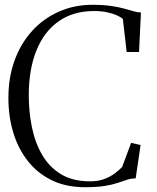

<svg xmlns="http://www.w3.org/2000/svg" viewBox="-20 -771 654 801"><path d="M334 10Q256 10 196.5 -18.8Q137 -47.5 96.5 -98.8Q56 -150 35.5 -217.5Q15 -285 15 -362.5Q15 -448 41 -519.2Q67 -590.5 114.2 -642.2Q161.5 -694 225.8 -722.5Q290 -751 366 -751Q410.5 -751 443 -746.2Q475.5 -741.5 498.5 -735Q521.5 -728.5 538.2 -723.8Q555 -719 568 -719L560 -554H508.5L492.5 -692Q483.5 -700 466.5 -707.5Q449.5 -715 425.8 -720Q402 -725 372.5 -725Q285.5 -725 224.5 -682Q163.5 -639 131.8 -560Q100 -481 100 -373Q100 -306 112.8 -242Q125.5 -178 154.8 -126.8Q184 -75.5 233.2 -45Q282.5 -14.5 355.5 -14.5Q389.5 -14.5 414.8 -24Q440 -33.5 458.2 -47.2Q476.5 -61 489.5 -74L527 -175L566.5 -166L546 -27Q526.5 -26.5 509.2 -20.8Q492 -15 470.5 -7.8Q449 -0.5 416.5 4.8Q384 10 334 10Z"/></svg>

Font: Merriweather 144pt Light
Style: Regular
Weight: 300
Version: Version 2.100